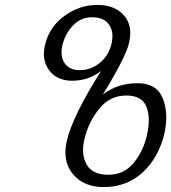

<svg xmlns="http://www.w3.org/2000/svg" viewBox="-20 -760 696 780"><path d="M577 -211Q593 -281 575 -326Q557 -372 493 -372Q426 -372 383 -318Q339 -264 323 -194Q308 -132 333 -90Q357 -50 420 -50Q483 -50 522 -97Q562 -145 577 -211ZM433 -582Q444 -630 423 -660Q402 -690 354 -690Q309 -690 276 -656Q244 -622 233 -574Q224 -531 242 -504Q262 -475 303 -475Q350 -475 386 -505Q422 -535 433 -582ZM648 -218Q625 -121 561 -61Q496 0 401 0Q320 0 276 -53Q233 -105 251 -186Q275 -290 391 -472Q339 -432 273 -432Q212 -432 180 -474Q148 -517 163 -578Q180 -650 241 -695Q303 -740 375 -740Q446 -740 483 -698Q521 -656 504 -585Q491 -528 398 -376Q457 -422 539 -422Q616 -422 641 -361Q666 -300 648 -218Z"/></svg>

Font: Miedinger
Style: Italic
Weight: 400
Italic angle: -13°
Version: Version 001.000